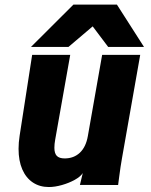

<svg xmlns="http://www.w3.org/2000/svg" viewBox="-20 -782 640 812"><path d="M58.5 -152.5Q58.5 -179 63 -208L116 -550H277L213.5 -192Q210 -173 210 -157Q210 -133.5 220.2 -122.8Q230.5 -112 253.5 -112Q292 -112 317.8 -136.2Q343.5 -160.5 351.5 -206.5L412 -550H573L496 -113.5Q489.5 -77 484.5 -37.5L479.5 0.5L318 0L330 -50Q320.5 -35 296.2 -21.5Q272 -8 242 0.5Q212 9 186.5 9Q148 9 119 -10.2Q90 -29.5 74.2 -65.8Q58.5 -102 58.5 -152.5ZM290.5 -762.5H474.5L589 -583.5H437.5L372 -670.5L269.5 -583.5H111Z"/></svg>

Font: JuliaMono Black
Style: Italic
Weight: 900
Italic angle: -9°
Monospace: yes
Designer: cormullion
Foundry: corm
Version: Version 0.057; ttfautohint (v1.8.4)